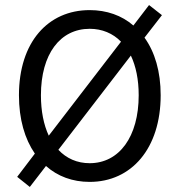

<svg xmlns="http://www.w3.org/2000/svg" viewBox="-20 -708 704 760"><path d="M98 32 162 -51C208 -10 267 12 335 12C500 12 616 -120 616 -331C616 -425 593 -502 552 -559L621 -648L570 -688L508 -607C462 -647 402 -668 335 -668C170 -668 55 -541 55 -331C55 -236 78 -158 118 -100L48 -8ZM142 -331C142 -494 218 -594 335 -594C384 -594 427 -576 459 -543L173 -171C153 -214 142 -268 142 -331ZM335 -62C285 -62 243 -81 211 -115L498 -488C518 -446 529 -393 529 -331C529 -167 452 -62 335 -62Z"/></svg>

Font: DAIFUKU Sans
Style: Regular
Weight: 400
Designer: Original font ‘Source Han Sans JP’ : Paul D. Hunt
Foundry: Daifuku
Version: Version 1.000